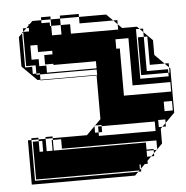

<svg xmlns="http://www.w3.org/2000/svg" viewBox="-45 -604 627 648"><g transform="rotate(-5 268.5 -280.0)"><path d="M149 -528V-496H181V-528ZM73 -444H53V-468H73ZM457 -444H437V-464H457ZM85 -368H97V-350H287V-348H289V-368H97V-372H85V-396H121V-372H289V-396H145V-400H97V-396H85V-400H53V-420H97V-400H117V-432H145V-444H97V-468H53V-516L49 -512V-396H73V-372H85ZM457 -372V-368H469V-400H457V-396H437V-420H457V-400H469V-432H457V-420H437V-444H457V-432H469V-464H457V-480L445 -492H433V-324H529V-336H437V-348H529V-336H533V-354L519 -368H457V-348H437V-372ZM533 -272V-304H405V-464H361V-432H373V-272ZM289 -156H277V-176H289ZM121 -132H117V-144H121ZM73 -132H53V-144H73ZM121 -108H117V-132H121V-112H149V-144H121V-150H237L265 -178V-180H267L265 -178V-156H277V-144H469V-176H289V-180H267L287 -200V-348H97V-350H87L37 -400V-500L49 -512V-516H53V-528H65L53 -516H73V-528H65L73 -536V-540H77L87 -550H117V-540H145V-528H149V-550H117V-560H149V-550H181V-528H213V-496H373V-514L359 -528H245V-550H181V-560H245V-550H337L359 -528H373V-514L387 -500H437L445 -492H457V-480L487 -450V-400L519 -368H533V-354L537 -350V-200L505 -168V-156H493L505 -168V-180H481V-156H493L487 -150V-100L469 -82V-80H467L469 -82V-112H121ZM409 -36H405V-18L409 -22ZM73 -444V-420H53V-444ZM457 -372H437V-396H457ZM533 -208V-240H505V-208ZM73 -108H53V-132H73V-112H85V-144H73V-150H97V-156H121V-150H97V-108H433V-84H457V-80H467L457 -70V-60H447L457 -70V-80H433V-60H447L433 -46V-36H423L409 -22V-12H399L403 -16H53V-108H85V-112H73ZM73 -156V-150H49V-12H399L387 0H37V-150H49V-156Z"/></g></svg>

Font: Rubik Broken Fax
Style: Regular
Weight: 400
Designer: Hubert and Fischer, NaN
Foundry: Hubert and Fischer, NaN
Version: Version 2.201